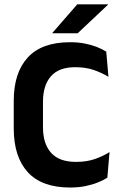

<svg xmlns="http://www.w3.org/2000/svg" viewBox="-20 -846 556 880"><path d="M301.5 13.5Q171.5 13.5 107.2 -57Q43 -127.5 43 -257.5V-383.5Q43 -512.5 107.2 -582.5Q171.5 -652.5 301 -652.5Q338 -652.5 368.5 -646.5Q399 -640.5 423.8 -630.8Q448.5 -621 467 -609.5L477 -494Q447.5 -512 410.5 -525Q373.5 -538 324 -538Q250 -538 213.5 -496.5Q177 -455 177 -379.5V-262.5Q177 -187.5 214 -145.8Q251 -104 328.5 -104Q377 -104 414.5 -117Q452 -130 482 -149L472 -31.5Q454 -20 428.5 -9.8Q403 0.5 371.2 7Q339.5 13.5 301.5 13.5ZM334 -826H475V-824.5L336 -693.5H220V-695Z"/></svg>

Font: Anek Latin Medium SemiBold
Style: Regular
Weight: 600
Version: Version 1.003